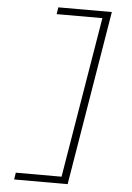

<svg xmlns="http://www.w3.org/2000/svg" viewBox="-63 -869 725 1058"><g transform="rotate(5 300.0 -340.0)"><path d="M56 143 62 105H315L463 -785H210L216 -823H512L352 143Z"/></g></svg>

Font: Iosevka XLt Ex Obl
Style: Regular
Weight: 200
Width: 7
Italic angle: -9°
Monospace: yes
Designer: Belleve Invis
Foundry: Belleve Invis
Version: Version 32.5.0; ttfautohint (v1.8.4)